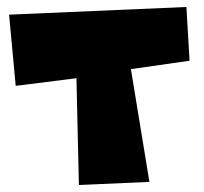

<svg xmlns="http://www.w3.org/2000/svg" viewBox="-20 -556 585 550"><path d="M6 -514 25 -310 199 -332 206 -26 408 -35 355 -358 523 -382 514 -536Z"/></svg>

Font: Super Mario
Style: Regular
Weight: 400
Version: Version 1.0